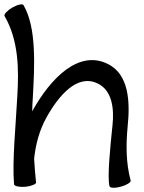

<svg xmlns="http://www.w3.org/2000/svg" viewBox="-36 -849 665 889"><path d="M-15 -775C50 -663 52 -530 44 -402C37 -266 20 -103 29 4C30 13 53 18 81 16C109 13 131 4 131 -4C127 -41 124 -77 122 -114C129 -180 146 -245 178 -303C236 -408 323 -509 417 -462C483 -430 493 -347 485 -270C475 -175 460 -28 471 13C473 22 497 23 524 15C551 8 571 -5 569 -13C547 -94 547 -179 555 -263C567 -378 561 -505 463 -553C328 -620 198 -486 115 -337L113 -333C114 -355 114 -376 116 -398C124 -544 134 -720 73 -825C69 -833 46 -828 21 -814C-3 -800 -19 -782 -15 -775Z"/></svg>

Font: Nupuram Medium
Style: Regular
Weight: 500
Designer: Santhosh Thottingal (santhosh.thottingal@gmail.com)
Foundry: SMC
Version: Version 1.000